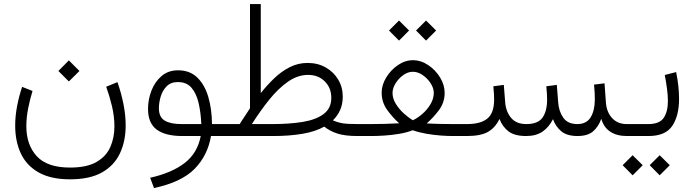

<svg xmlns="http://www.w3.org/2000/svg" viewBox="-20 -678 3460 957"><path d="M323.2 -377 376 -324.2 323.2 -272 271 -324.2ZM329.1 157.2Q412.6 157.2 460.9 129.4Q509.3 101.6 529.8 54.9Q550.3 8.3 550.3 -47.9Q550.3 -98.6 537.6 -150.9Q524.9 -203.1 509.3 -245.6L565.4 -268.6Q585.4 -211.4 595.9 -156.7Q606.4 -102.1 606.4 -52.2Q606.4 24.9 578.1 85.7Q549.8 146.5 488.8 181.2Q427.7 215.8 329.1 215.8Q233.9 215.8 173.3 181.9Q112.8 147.9 84.2 87.6Q55.7 27.3 55.7 -51.8Q55.7 -98.1 64.9 -147.7Q74.2 -197.3 90.3 -245.1L142.1 -224.6Q128.9 -181.6 120.1 -136.7Q111.3 -91.8 111.3 -48.8Q111.3 43.9 163.3 100.6Q215.3 157.2 329.1 157.2Z M867.7 -327.6Q926.3 -327.6 963.4 -291.5Q1000.5 -255.4 1018.3 -194.6Q1036.1 -133.8 1036.6 -59.6H1109.4V0H1031.7Q1015.1 97.2 950 163.6Q884.8 230 747.6 259.3L728.5 208Q836.9 183.6 900.6 134.3Q964.4 85 980.5 0H888.2Q804.7 0 761.2 -32Q717.8 -64 717.8 -135.3Q717.8 -182.1 734.9 -226.3Q752 -270.5 785.4 -299.1Q818.8 -327.6 867.7 -327.6ZM883.3 -59.6H983.4Q981 -116.7 970 -164.3Q959 -211.9 934.6 -240.5Q910.2 -269 866.2 -269Q831.5 -269 810.8 -248Q790 -227.1 781 -196.8Q772 -166.5 772 -138.2Q772 -94.2 801 -76.9Q830.1 -59.6 883.3 -59.6Z M1513.2 -364.3Q1564 -364.3 1603.5 -341.8Q1643.1 -319.3 1665.8 -281.2Q1688.5 -243.2 1688.5 -195.8Q1688 -157.2 1674.8 -128.4Q1661.6 -99.6 1639.2 -78.1Q1664.1 -67.4 1688 -63.5Q1711.9 -59.6 1761.7 -59.6H1784.2V0H1761.7Q1699.7 0 1661.9 -12.2Q1624 -24.4 1596.2 -46.9Q1552.2 -22 1487.3 -11Q1422.4 0 1342.3 0H1089.8V-59.6H1174.8Q1185.5 -77.6 1200.4 -99.1Q1215.3 -120.6 1226.1 -138.2V-657.7H1279.8V-213.9Q1311 -253.4 1346.7 -287.6Q1382.3 -321.8 1423.8 -343Q1465.3 -364.3 1513.2 -364.3ZM1515.6 -304.7Q1463.4 -304.7 1414.6 -270.3Q1365.7 -235.8 1321 -179.9Q1276.4 -124 1235.4 -59.6H1340.3Q1422.9 -59.6 1488.8 -70.3Q1554.7 -81.1 1593 -109.6Q1631.3 -138.2 1631.3 -190.4Q1631.3 -240.2 1598.6 -272.5Q1565.9 -304.7 1515.6 -304.7Z M2103.5 -575.7 2153.8 -525.9 2103.5 -475.6 2053.7 -525.9ZM1968.8 -575.7 2019 -525.9 1968.8 -475.6 1918.9 -525.9ZM2196.3 -215.3Q2196.3 -167 2168.2 -129.4Q2140.1 -91.8 2106.9 -63Q2136.7 -61 2174.8 -60.3Q2212.9 -59.6 2234.4 -59.6H2281.7V0H2235.8Q2211.9 0 2177.5 -2.4Q2143.1 -4.9 2106 -11.2Q2068.8 -17.6 2037.1 -28.8Q2005.4 -16.6 1967.5 -10.5Q1929.7 -4.4 1894 -2.2Q1858.4 0 1833 0H1764.6V-59.6H1833Q1857.9 -59.6 1897.2 -60.5Q1936.5 -61.5 1969.7 -63.5Q1937 -92.3 1909.7 -130.4Q1882.3 -168.5 1882.3 -216.3Q1882.3 -254.4 1905 -291.7Q1927.7 -329.1 1963.4 -353.5Q1999 -377.9 2037.6 -377.9Q2078.1 -377.9 2114.5 -353.5Q2150.9 -329.1 2173.6 -291.7Q2196.3 -254.4 2196.3 -215.3ZM2037.6 -320.3Q2013.2 -320.3 1990 -303.7Q1966.8 -287.1 1951.7 -262.7Q1936.5 -238.3 1936.5 -214.4Q1936.5 -186.5 1953.4 -159.7Q1970.2 -132.8 1993.9 -111.6Q2017.6 -90.3 2038.1 -78.6Q2062.5 -90.3 2086.4 -111.3Q2110.4 -132.3 2126.2 -159.4Q2142.1 -186.5 2142.1 -215.3Q2142.1 -238.8 2126.5 -262.9Q2110.8 -287.1 2086.9 -303.7Q2063 -320.3 2037.6 -320.3Z M2858.4 0Q2805.7 0 2777.3 -23.9Q2749 -47.9 2736.3 -84Q2716.3 -43.9 2684.1 -22Q2651.9 0 2602.5 0Q2544.9 0 2514.6 -23.2Q2484.4 -46.4 2469.7 -85Q2448.7 -41.5 2412.4 -20.8Q2376 0 2307.1 0H2262.2V-59.6H2308.1Q2376 -59.6 2409.4 -87.2Q2442.9 -114.7 2442.9 -182.1Q2442.9 -193.8 2442.1 -209.7Q2441.4 -225.6 2439 -248L2491.2 -254.9L2498 -168Q2501.5 -122.1 2527.3 -90.8Q2553.2 -59.6 2603.5 -59.6Q2661.6 -59.6 2684.3 -92Q2707 -124.5 2707 -182.1Q2707 -193.8 2706.1 -209.7Q2705.1 -225.6 2703.1 -248L2755.4 -254.9L2762.2 -168Q2765.1 -123.5 2787.4 -91.6Q2809.6 -59.6 2857.4 -59.6Q2903.8 -59.6 2924.3 -93.8Q2944.8 -127.9 2944.8 -182.1Q2944.8 -198.2 2944.1 -215.3Q2943.4 -232.4 2940.9 -256.3L2993.2 -262.7L3000 -168Q3003.4 -119.1 3031 -89.4Q3058.6 -59.6 3103.5 -59.6H3126V0H3104Q3054.7 0 3021.7 -21.7Q2988.8 -43.5 2977.1 -85.9Q2962.4 -45.4 2935.5 -22.7Q2908.7 0 2858.4 0Z M3105.5 -59.6H3211.4Q3267.6 -59.6 3288.3 -90.8Q3309.1 -122.1 3309.1 -174.3Q3309.1 -202.6 3304.4 -237.1Q3299.8 -271.5 3293.5 -304.2L3350.1 -318.8Q3364.7 -248.5 3364.7 -185.1Q3364.7 -101.1 3330.8 -50.5Q3296.9 0 3212.4 0H3105.5ZM3268.1 95.7 3318.4 145.5 3268.1 195.8 3218.3 145.5ZM3133.3 95.7 3183.6 145.5 3133.3 195.8 3083.5 145.5Z"/></svg>

Font: Vazirmatn FD NL ExtraLight
Style: Regular
Weight: 200
Designer: Saber Rastikerdar
Foundry: Saber Rastikerdar
Version: Version 33.003